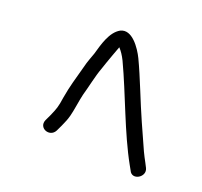

<svg xmlns="http://www.w3.org/2000/svg" viewBox="-63 -718 507 483"><g transform="rotate(15 190.5 -476.5)"><path d="M106.1 -364 114.9 -379C121.5 -390.3 126.3 -400.3 129.4 -409C134.3 -421.7 141.6 -453.9 146.5 -468C155 -489.8 164.4 -522 174.5 -543L182.4 -561C188.8 -575.9 196.5 -590.9 203.8 -607C210.1 -599 215.5 -589 220.2 -577C250 -496.2 272 -403.2 306.1 -327L311.5 -315C319.3 -290.9 356 -308.1 347.3 -331L342 -344C338.4 -352 334.9 -360.7 331.4 -370L307.1 -440C291.2 -485.7 273.9 -548.3 257.1 -593C248.1 -616.5 224.5 -659.6 195 -648C169.4 -636.5 157.4 -601.7 147.1 -575L139.2 -558C136.3 -552 132.8 -543.3 128.9 -532C117.7 -501.3 109.1 -480.7 100.5 -448C94.8 -423.3 91.5 -416.4 80.8 -397L72 -382C59.2 -358.8 92.6 -342.4 106.1 -364Z"/></g></svg>

Font: Just Breathe
Style: Obl1
Weight: 400
Foundry: Cannot Into Space Fonts
Version: Version 0.72